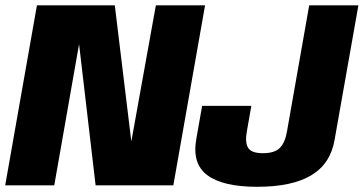

<svg xmlns="http://www.w3.org/2000/svg" viewBox="-42 -695 1364 720"><path d="M-22.5 0 96.5 -675H388.5L450.5 -164.5L542.5 -675H727L608 0H316.5L254.5 -529.5L161.5 0ZM922.5 5.5Q793.5 5.5 735.2 -38.2Q677 -82 694.5 -176L716 -298H900.5L884 -204Q876 -163 887.8 -141.8Q899.5 -120.5 944 -120.5Q988 -120.5 1007.5 -140.5Q1027 -160.5 1034 -201L1117.5 -675H1302L1212.5 -169.5Q1197 -80.5 1125 -37.5Q1053 5.5 922.5 5.5Z"/></svg>

Font: Anybody ExtraBold
Style: Italic
Weight: 800
Italic angle: -10°
Designer: Tyler Finck
Foundry: Etcetera Type Company
Version: Version 1.010; ttfautohint (v1.8.3) -l 8 -r 50 -G 200 -x 14 